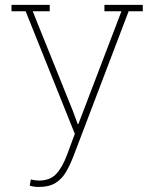

<svg xmlns="http://www.w3.org/2000/svg" viewBox="-20 -548 619 782"><path d="M138.2 213.4Q115.7 213.4 101.1 208L105.5 183.1Q110.8 184.6 121.6 186Q132.3 187.5 138.2 187.5Q183.1 187.5 208.3 161.1Q233.4 134.8 252.9 83L284.7 -2.9L84.5 -502H26.9V-528.3H182.6V-502H113.3L276.9 -95.7L296.4 -43H299.3L474.6 -502H405.3V-528.3H561.5V-502H503.9L279.3 87.9Q265.1 125 248.3 153.3Q231.4 181.6 205.6 197.5Q179.7 213.4 138.2 213.4Z"/></svg>

Font: Roboto Slab Thin
Style: Regular
Weight: 100
Designer: Google
Version: Version 2.000; ttfautohint (v1.8.1.43-b0c9)